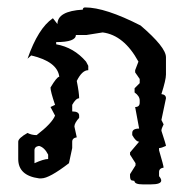

<svg xmlns="http://www.w3.org/2000/svg" viewBox="-20 -476 484 514"><path d="M334.5 7.3Q328.1 7.3 328.1 -4.4V-9.8L342.8 -33.2V-39.1L328.1 -62V-67.9L352.5 -96.7Q343.8 -96.7 334 -114.3V-120.1Q334 -131.8 352.5 -131.8L341.8 -189.5Q354 -189.5 354 -201.2V-207Q354 -218.8 340.3 -228.5V-239.7L354 -253.4V-264.6L341.8 -282.2V-288.1L350.6 -311Q312 -381.8 254.9 -389.2L211.4 -382.3H183.1Q183.1 -363.3 130.4 -363.3V-357.4Q177.7 -349.1 210.4 -311L216.3 -299.8V-288.1Q199.7 -288.1 185.5 -259.3Q191.9 -227.1 191.9 -212.9Q183.1 -212.9 173.3 -195.3V-177.7Q191.9 -177.7 191.9 -166.5V-160.6Q179.2 -146.5 179.2 -137.2L185.5 -108.4Q173.3 -106.4 173.3 -96.7V-79.6L164.6 -39.1Q111.8 1.5 90.8 1.5H84.5Q28.8 -5.9 28.8 -50.3V-96.7Q28.8 -106 53.7 -120.1Q64.5 -114.3 78.1 -114.3Q118.7 -145.5 127.4 -166.5L115.2 -189.5L127.4 -195.3Q115.2 -231 115.2 -241.7Q132.3 -270.5 138.7 -270.5Q133.8 -311 63.5 -327.6L53.7 -318.8Q82 -400.4 121.6 -427.2L133.8 -411.6Q133.8 -446.3 201.7 -450.2Q201.7 -456.1 208 -456.1Q261.7 -456.1 356.4 -407.7Q424.3 -349.6 424.3 -322.8V-276.4Q424.3 -262.2 412.1 -224.1Q424.3 -222.7 424.3 -212.9L412.1 -154.8L418 -143.1Q412.1 -131.8 412.1 -126Q424.3 -88.9 424.3 -85.4Q412.1 -79.6 405.8 -79.6V-73.7Q418 -32.2 418 -27.3Q405.8 -25.4 405.8 -15.6V-4.4Q411.6 2.4 411.6 7.3Q411.6 17.6 384.3 17.6Q383.3 17.6 361.8 17.6Q340.3 17.6 339.8 8.3ZM72.3 -39.1Q97.2 -50.3 108.9 -50.3V-62Q99.1 -81.5 84.5 -85.4Q72.3 -83.5 72.3 -73.7Z"/></svg>

Font: Truetypewriter PolyglOTT
Style: Regular
Weight: 400
Designer: Sergey Beatoff a.k.a. Sam_T
Version: Version 3.76